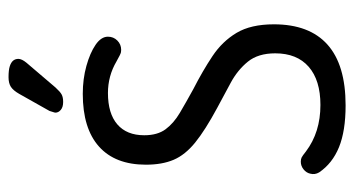

<svg xmlns="http://www.w3.org/2000/svg" viewBox="-210 -610 830 450"><g transform="rotate(-90 205.0 -385.0)"><path d="M177 -291Q207 -275 236.5 -259Q266 -243 285.5 -219Q305 -195 305 -155Q305 -104 273.5 -76.5Q242 -49 184 -49Q120 -49 75 -83Q65 -91 61 -93Q57 -95 51 -95Q41 -95 33 -88.5Q25 -82 23 -73Q20 -62 26 -52Q47 -21 85 -5.5Q123 10 183 10Q278 10 325.5 -32.5Q373 -75 373 -158Q373 -212 353 -245.5Q333 -279 298.5 -302Q264 -325 221 -347Q190 -364 165.5 -378.5Q141 -393 127 -412Q113 -431 113 -462Q113 -503 138.5 -525Q164 -547 212 -547Q252 -547 286 -527Q295 -522 300 -519.5Q305 -517 307.5 -516.5Q310 -516 313 -516Q326 -516 335 -525Q344 -534 344 -547Q344 -563 325 -576Q306 -589 275.5 -597.5Q245 -606 210 -606Q129 -606 86.5 -568Q44 -530 44 -458Q44 -420 55.5 -393Q67 -366 96 -342.5Q125 -319 177 -291ZM292 -757Q292 -764 288 -769Q284 -774 275 -777Q266 -780 249 -780Q235 -780 226.5 -774.5Q218 -769 210 -755L170 -684Q169 -680 167.5 -676Q166 -672 166 -670Q166 -663 172.5 -657.5Q179 -652 191 -652Q202 -652 208.5 -655.5Q215 -659 225 -670L283 -738Q292 -749 292 -757Z"/></g></svg>

Font: Beiruti
Style: Regular
Weight: 400
Designer: Arlette Boutros
Foundry: Boutros
Version: Version 1.41